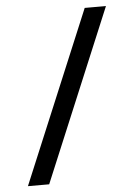

<svg xmlns="http://www.w3.org/2000/svg" viewBox="-52 -744 544 783"><g transform="rotate(-5 220.5 -352.0)"><path d="M30.5 0 324.5 -704H411.5L117.5 0Z"/></g></svg>

Font: Newsreader 7pt
Style: Regular
Weight: 400
Designer: Hugues Gentile
Foundry: Production Type
Version: Version 1.003